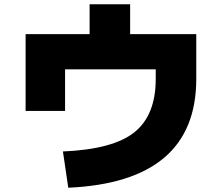

<svg xmlns="http://www.w3.org/2000/svg" viewBox="-20 -830 1040 900"><path d="M300 50 275 -120Q510 -130 610 -210Q710 -290 710 -460V-505H285V-310H100V-670H400V-810H590V-670H900V-460Q900 23 300 50Z"/></svg>

Font: Mplus 1p Black
Style: Regular
Weight: 900
Version: Version 1.061